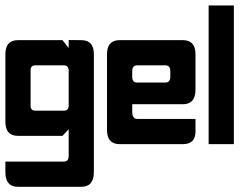

<svg xmlns="http://www.w3.org/2000/svg" viewBox="-20 -536 938 714"><path d="M235.4 -272Q235.4 -293 217.8 -293H112.3Q93.8 -293 93.8 -276.4V-141.1Q93.8 -124.5 112.3 -124.5H217.8Q235.4 -124.5 235.4 -144.5ZM46.9 158.7Q0 158.7 0 104V64.9H217.8Q235.4 64.9 235.4 43.9V-55.2L212.4 -30.8H46.9Q0 -30.8 0 -83.5V-334Q0 -386.7 46.9 -386.7H212.4L235.4 -357.4V-387.2L282.2 -386.7Q329.1 -386.7 329.1 -334V104Q329.1 158.7 282.2 158.7Z M377.9 -334Q377.9 -386.7 424.8 -386.7H660.2Q707 -386.7 707 -334V-203.1Q707 -148.4 660.2 -148.4H471.7V-121.1Q471.7 -93.8 490.2 -93.8H707V-46.9Q707 0 660.2 0H424.8Q377.9 0 377.9 -52.7ZM594.7 -293H490.2Q471.7 -293 471.7 -271.5V-250.5Q471.7 -229 490.2 -229H594.7Q613.3 -229 613.3 -250.5V-271.5Q613.3 -293 594.7 -293Z M849.6 0H755.9V-515.6H849.6Z"/></svg>

Font: Aswaq
Style: Regular
Weight: 400
Designer: Husham Jawad
Version: Version 1.000;November 3, 2021;FontCreator 14.0.0.2814 32-bi